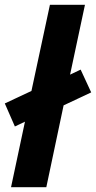

<svg xmlns="http://www.w3.org/2000/svg" viewBox="-29 -780 400 800"><path d="M17 0 75 -273 33 -253 -9 -349 102 -401 179 -760H325L263 -469L307 -490L351 -395L236 -341L164 0Z"/></svg>

Font: Noto Sans Condensed ExtraBold
Style: Italic
Weight: 800
Width: 3
Italic angle: -12°
Designer: Monotype Design Team
Foundry: Monotype Imaging Inc.
Version: Version 2.013; ttfautohint (v1.8.4.7-5d5b)